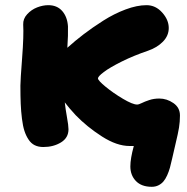

<svg xmlns="http://www.w3.org/2000/svg" viewBox="-20 -553 717 735"><path d="M146 9.8Q127 9.8 113 2.9Q99.1 -3.9 89.4 -18.6Q79.6 -33.2 73.5 -52Q67.4 -70.8 64 -98.9Q60.5 -127 59.3 -156Q58.1 -185.1 58.1 -225.1Q58.1 -245.1 64.7 -331.3Q71.3 -417.5 68.8 -459Q67.9 -481 84 -498.5Q100.1 -516.1 122.1 -524.7Q144 -533.2 165 -533.2Q198.7 -533.2 218.3 -510.7Q237.8 -488.3 240.2 -452.1Q241.2 -420.4 237.8 -370.1Q267.6 -397 300.5 -422.1Q333.5 -447.3 375.2 -473.9Q417 -500.5 460.7 -516.8Q504.4 -533.2 541 -533.2Q575.7 -533.2 600.8 -505.1Q626 -477.1 626 -445.8Q626 -416.5 604 -393.8Q582 -371.1 546.9 -358.9Q492.2 -340.3 446 -317.4Q399.9 -294.4 377.4 -277.3Q355 -260.3 355 -252.9Q355 -245.1 384.3 -220.9Q413.6 -196.8 450.7 -174.8Q487.8 -152.8 504.9 -152.8Q511.2 -152.8 522.5 -158.4Q533.7 -164.1 551.3 -169.9Q568.8 -175.8 589.8 -175.8Q618.7 -175.8 643.8 -158.4Q668.9 -141.1 668.9 -110.8Q668.9 -87.4 665.3 -64.7Q661.6 -42 652.3 -3.7Q643.1 34.7 639.2 53.2Q634.8 73.7 630.6 88.6Q626.5 103.5 619.9 118.2Q613.3 132.8 605.5 141.8Q597.7 150.9 586.4 156.5Q575.2 162.1 561 162.1Q521.5 162.1 500.2 139.9Q479 117.7 479 84Q479 54.2 492.2 5.9H476.1Q427.2 5.9 370.4 -30.5Q313.5 -66.9 270 -111.8Q243.7 -140.1 228 -161.1Q230.5 -137.2 236.3 -104.7Q242.2 -72.3 242.2 -58.1Q242.2 -25.4 213.4 -7.8Q184.6 9.8 146 9.8Z"/></svg>

Font: Shantell Sans Normal
Style: Regular
Weight: 800
Designer: Stephen Nixon, Anya Danilova, Shantell Martin
Foundry: Arrow Type
Version: Version 1.006;[559af2be0]